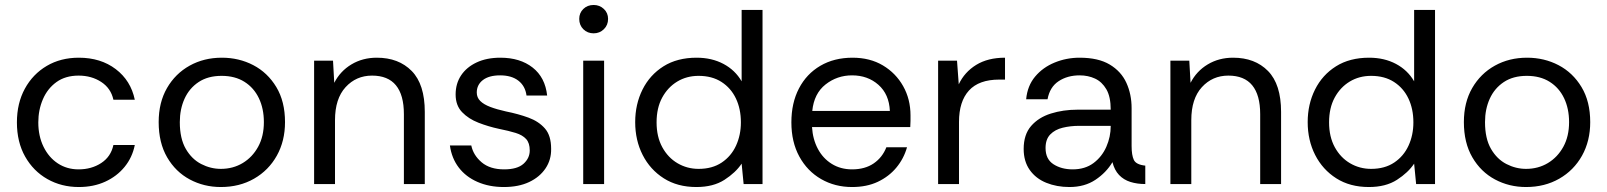

<svg xmlns="http://www.w3.org/2000/svg" viewBox="-20 -740 6462 772"><path d="M297 12Q227 12 170.5 -20Q114 -52 81 -110.5Q48 -169 48 -248Q48 -325 80 -383.5Q112 -442 168 -475Q224 -508 297 -508Q385 -508 445.5 -462Q506 -416 522 -339H436Q426 -385 387 -410.5Q348 -436 296 -436Q243 -436 207 -410Q171 -384 152.5 -341Q134 -298 134 -248Q134 -193 155 -150Q176 -107 212.5 -83Q249 -59 296 -59Q348 -59 387 -84.5Q426 -110 436 -157H522Q512 -107 481 -69Q450 -31 403 -9.5Q356 12 297 12Z M868 12Q800 12 743 -18.5Q686 -49 652 -107.5Q618 -166 618 -249Q618 -328 651.5 -386Q685 -444 742.5 -476Q800 -508 872 -508Q941 -508 998.5 -478Q1056 -448 1091 -390Q1126 -332 1126 -249Q1126 -173 1093 -114Q1060 -55 1001.5 -21.5Q943 12 868 12ZM868 -61Q917 -61 956 -84.5Q995 -108 1018 -150Q1041 -192 1041 -249Q1041 -303 1021 -345Q1001 -387 963 -411Q925 -435 871 -435Q816 -435 778.5 -410Q741 -385 722 -343Q703 -301 703 -249Q703 -183 727 -141.5Q751 -100 789 -80.5Q827 -61 868 -61Z M1243 0V-496H1319L1324 -407Q1348 -454 1393 -481Q1438 -508 1495 -508Q1583 -508 1635.5 -454.5Q1688 -401 1688 -290V0H1604V-281Q1604 -358 1572 -397Q1540 -436 1476 -436Q1412 -436 1369.5 -389.5Q1327 -343 1327 -257V0Z M2006 12Q1947 12 1900 -8.5Q1853 -29 1824.5 -66.5Q1796 -104 1789 -155H1875Q1883 -116 1916.5 -87.5Q1950 -59 2007 -59Q2060 -59 2085 -81.5Q2110 -104 2110 -135Q2110 -165 2095.5 -181Q2081 -197 2053.5 -205.5Q2026 -214 1986 -222Q1944 -231 1904 -246.5Q1864 -262 1838 -289Q1812 -316 1812 -360Q1812 -404 1834 -437Q1856 -470 1896.5 -489Q1937 -508 1992 -508Q2071 -508 2121.5 -468.5Q2172 -429 2180 -356H2097Q2092 -394 2064.5 -415.5Q2037 -437 1991 -437Q1946 -437 1921.5 -418Q1897 -399 1897 -368Q1897 -348 1911 -334Q1925 -320 1951.5 -310Q1978 -300 2014 -292Q2064 -282 2105 -267Q2146 -252 2171 -223.5Q2196 -195 2196 -142Q2197 -98 2173.5 -63Q2150 -28 2107.5 -8Q2065 12 2006 12Z M2367 -606Q2342 -606 2325.5 -622.5Q2309 -639 2309 -664Q2309 -688 2325.5 -704Q2342 -720 2367 -720Q2391 -720 2408 -704Q2425 -688 2425 -664Q2425 -639 2408 -622.5Q2391 -606 2367 -606ZM2325 0V-496H2409V0Z M2780 12Q2704 12 2649 -23Q2594 -58 2564 -117Q2534 -176 2534 -249Q2534 -321 2563.5 -380Q2593 -439 2648 -473.5Q2703 -508 2781 -508Q2842 -508 2889 -483Q2936 -458 2962 -413V-700H3046V0H2970L2962 -82Q2938 -46 2893 -17Q2848 12 2780 12ZM2789 -61Q2844 -61 2882 -86.5Q2920 -112 2939.5 -154.5Q2959 -197 2959 -248Q2959 -302 2939 -344Q2919 -386 2881 -410.5Q2843 -435 2789 -435Q2741 -435 2703 -412Q2665 -389 2642.5 -347.5Q2620 -306 2620 -248Q2620 -190 2643 -148Q2666 -106 2704.5 -83.5Q2743 -61 2789 -61Z M3406 12Q3337 12 3281.5 -20Q3226 -52 3194 -110.5Q3162 -169 3162 -248Q3162 -326 3192.5 -384.5Q3223 -443 3278.5 -475.5Q3334 -508 3408 -508Q3478 -508 3530 -477Q3582 -446 3611.5 -393.5Q3641 -341 3641 -276Q3641 -262 3641 -254Q3641 -246 3640 -229H3245Q3248 -180 3268.5 -141.5Q3289 -103 3324.5 -81Q3360 -59 3406 -59Q3458 -59 3493 -83Q3528 -107 3544 -148H3627Q3614 -102 3584 -66Q3554 -30 3509.5 -9Q3465 12 3406 12ZM3246 -294H3558Q3555 -361 3512 -399Q3469 -437 3406 -437Q3346 -437 3299.5 -400.5Q3253 -364 3246 -294Z M3752 0V-496H3828L3835 -401Q3858 -450 3905 -479Q3952 -508 4021 -508V-420H3998Q3916 -420 3876 -376Q3836 -332 3836 -250V0Z M4280 12Q4229 12 4187 -5Q4145 -22 4120.5 -56.5Q4096 -91 4096 -141Q4096 -199 4126 -233.5Q4156 -268 4205.5 -283.5Q4255 -299 4312 -299H4446Q4446 -351 4428.5 -381Q4411 -411 4383 -424Q4355 -437 4321 -437Q4272 -437 4236.5 -413.5Q4201 -390 4192 -341H4106Q4111 -395 4142 -432Q4173 -469 4220.5 -488.5Q4268 -508 4321 -508Q4396 -508 4442 -480.5Q4488 -453 4509 -407Q4530 -361 4530 -305V-153Q4530 -116 4539 -97Q4548 -78 4585 -74V0Q4552 0 4525 -8.5Q4498 -17 4479.5 -36.5Q4461 -56 4453 -88Q4428 -46 4384.5 -17Q4341 12 4280 12ZM4293 -59Q4343 -59 4377 -84.5Q4411 -110 4428.5 -150Q4446 -190 4446 -233V-234H4319Q4284 -234 4253 -226.5Q4222 -219 4203 -199.5Q4184 -180 4184 -145Q4184 -100 4216 -79.5Q4248 -59 4293 -59Z M4686 0V-496H4762L4767 -407Q4791 -454 4836 -481Q4881 -508 4938 -508Q5026 -508 5078.5 -454.5Q5131 -401 5131 -290V0H5047V-281Q5047 -358 5015 -397Q4983 -436 4919 -436Q4855 -436 4812.5 -389.5Q4770 -343 4770 -257V0Z M5484 12Q5408 12 5353 -23Q5298 -58 5268 -117Q5238 -176 5238 -249Q5238 -321 5267.5 -380Q5297 -439 5352 -473.5Q5407 -508 5485 -508Q5546 -508 5593 -483Q5640 -458 5666 -413V-700H5750V0H5674L5666 -82Q5642 -46 5597 -17Q5552 12 5484 12ZM5493 -61Q5548 -61 5586 -86.5Q5624 -112 5643.5 -154.5Q5663 -197 5663 -248Q5663 -302 5643 -344Q5623 -386 5585 -410.5Q5547 -435 5493 -435Q5445 -435 5407 -412Q5369 -389 5346.5 -347.5Q5324 -306 5324 -248Q5324 -190 5347 -148Q5370 -106 5408.5 -83.5Q5447 -61 5493 -61Z M6116 12Q6048 12 5991 -18.5Q5934 -49 5900 -107.5Q5866 -166 5866 -249Q5866 -328 5899.5 -386Q5933 -444 5990.5 -476Q6048 -508 6120 -508Q6189 -508 6246.5 -478Q6304 -448 6339 -390Q6374 -332 6374 -249Q6374 -173 6341 -114Q6308 -55 6249.5 -21.5Q6191 12 6116 12ZM6116 -61Q6165 -61 6204 -84.5Q6243 -108 6266 -150Q6289 -192 6289 -249Q6289 -303 6269 -345Q6249 -387 6211 -411Q6173 -435 6119 -435Q6064 -435 6026.5 -410Q5989 -385 5970 -343Q5951 -301 5951 -249Q5951 -183 5975 -141.5Q5999 -100 6037 -80.5Q6075 -61 6116 -61Z"/></svg>

Font: Rethink Sans
Style: Regular
Weight: 400
Designer: The Rethink Sans project authors (Hans Thiessen). DM Sans designed by Colophon Foundry.
Foundry: Rethink Communications LLC
Version: Version 1.001